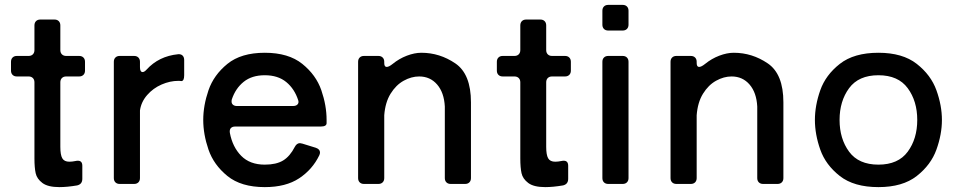

<svg xmlns="http://www.w3.org/2000/svg" viewBox="-20 -753 3924 786"><path d="M328 -500V-464Q328 -453 321.5 -446.5Q315 -440 304 -440H251Q240 -440 233.5 -433.5Q227 -427 227 -416V-152Q227 -119 235 -105Q243 -91 264 -91Q275 -91 290 -94Q293 -95 299 -95Q317 -95 317 -74V-21Q317 1 296 6Q255 13 223 13Q176 13 153.5 -4Q131 -21 126 -44Q121 -67 121 -104V-416Q121 -427 114.5 -433.5Q108 -440 97 -440H49Q38 -440 31.5 -446.5Q25 -453 25 -464V-500Q25 -511 31.5 -517.5Q38 -524 49 -524H97Q108 -524 114.5 -530.5Q121 -537 121 -548V-649Q121 -660 127.5 -666.5Q134 -673 145 -673H203Q214 -673 220.5 -666.5Q227 -660 227 -649V-548Q227 -537 233.5 -530.5Q240 -524 251 -524H304Q315 -524 321.5 -517.5Q328 -511 328 -500Z M553 -500V-478Q553 -458 564 -458Q571 -458 580 -468Q630 -523 709 -531Q721 -532 727.5 -525.5Q734 -519 734 -507V-445Q734 -421 722 -421Q718 -422 710 -422Q676 -422 641.5 -407Q607 -392 582.5 -364Q558 -336 553 -301V-24Q553 -13 546.5 -6.5Q540 0 529 0H470Q459 0 452.5 -6.5Q446 -13 446 -24V-500Q446 -511 452.5 -517.5Q459 -524 470 -524H529Q540 -524 546.5 -517.5Q553 -511 553 -500Z M1293 -235H943Q931 -235 925 -228.5Q919 -222 921 -209Q932 -151 967.5 -115Q1003 -79 1064 -79Q1111 -79 1139 -96Q1167 -113 1187 -152Q1195 -167 1208 -167Q1210 -167 1218 -165L1273 -148Q1290 -142 1290 -129Q1290 -123 1287 -117Q1259 -59 1204.5 -23Q1150 13 1064 13Q967 13 911 -32.5Q855 -78 833.5 -140.5Q812 -203 812 -262Q812 -321 833.5 -383.5Q855 -446 911 -491.5Q967 -537 1064 -537Q1161 -537 1217.5 -491.5Q1274 -446 1295.5 -383.5Q1317 -321 1317 -262V-249Q1317 -235 1293 -235ZM929 -346Q928 -343 928 -337Q928 -329 934 -324Q940 -319 950 -319H1179Q1192 -319 1198 -325.5Q1204 -332 1201 -342Q1186 -389 1152 -417Q1118 -445 1064 -445Q1011 -445 977.5 -418Q944 -391 929 -346Z M1908 -334V-24Q1908 -13 1901.5 -6.5Q1895 0 1884 0H1825Q1814 0 1807.5 -6.5Q1801 -13 1801 -24V-317Q1798 -374 1769.5 -407Q1741 -440 1696 -440Q1664 -440 1632.5 -422.5Q1601 -405 1579 -369.5Q1557 -334 1553 -281V-24Q1553 -13 1546.5 -6.5Q1540 0 1529 0H1470Q1459 0 1452.5 -6.5Q1446 -13 1446 -24V-500Q1446 -511 1452.5 -517.5Q1459 -524 1470 -524H1529Q1540 -524 1546.5 -517.5Q1553 -511 1553 -500V-495Q1553 -479 1563 -479Q1572 -479 1587 -491Q1614 -513 1645.5 -525Q1677 -537 1705 -537Q1780 -537 1844 -493.5Q1908 -450 1908 -334Z M2317 -500V-464Q2317 -453 2310.5 -446.5Q2304 -440 2293 -440H2240Q2229 -440 2222.5 -433.5Q2216 -427 2216 -416V-152Q2216 -119 2224 -105Q2232 -91 2253 -91Q2264 -91 2279 -94Q2282 -95 2288 -95Q2306 -95 2306 -74V-21Q2306 1 2285 6Q2244 13 2212 13Q2165 13 2142.5 -4Q2120 -21 2115 -44Q2110 -67 2110 -104V-416Q2110 -427 2103.5 -433.5Q2097 -440 2086 -440H2038Q2027 -440 2020.5 -446.5Q2014 -453 2014 -464V-500Q2014 -511 2020.5 -517.5Q2027 -524 2038 -524H2086Q2097 -524 2103.5 -530.5Q2110 -537 2110 -548V-649Q2110 -660 2116.5 -666.5Q2123 -673 2134 -673H2192Q2203 -673 2209.5 -666.5Q2216 -660 2216 -649V-548Q2216 -537 2222.5 -530.5Q2229 -524 2240 -524H2293Q2304 -524 2310.5 -517.5Q2317 -511 2317 -500Z M2529 -628H2470Q2459 -628 2452.5 -634.5Q2446 -641 2446 -652V-709Q2446 -720 2452.5 -726.5Q2459 -733 2470 -733H2529Q2540 -733 2546.5 -726.5Q2553 -720 2553 -709V-652Q2553 -641 2546.5 -634.5Q2540 -628 2529 -628ZM2529 0H2470Q2459 0 2452.5 -6.5Q2446 -13 2446 -24V-500Q2446 -511 2452.5 -517.5Q2459 -524 2470 -524H2529Q2540 -524 2546.5 -517.5Q2553 -511 2553 -500V-24Q2553 -13 2546.5 -6.5Q2540 0 2529 0Z M3187 -334V-24Q3187 -13 3180.5 -6.5Q3174 0 3163 0H3104Q3093 0 3086.5 -6.5Q3080 -13 3080 -24V-317Q3077 -374 3048.5 -407Q3020 -440 2975 -440Q2943 -440 2911.5 -422.5Q2880 -405 2858 -369.5Q2836 -334 2832 -281V-24Q2832 -13 2825.5 -6.5Q2819 0 2808 0H2749Q2738 0 2731.5 -6.5Q2725 -13 2725 -24V-500Q2725 -511 2731.5 -517.5Q2738 -524 2749 -524H2808Q2819 -524 2825.5 -517.5Q2832 -511 2832 -500V-495Q2832 -479 2842 -479Q2851 -479 2866 -491Q2893 -513 2924.5 -525Q2956 -537 2984 -537Q3059 -537 3123 -493.5Q3187 -450 3187 -334Z M3316 -262Q3316 -321 3338 -383.5Q3360 -446 3418 -491.5Q3476 -537 3576 -537Q3675 -537 3733 -491.5Q3791 -446 3813.5 -383.5Q3836 -321 3836 -262Q3836 -203 3813.5 -140.5Q3791 -78 3733 -32.5Q3675 13 3576 13Q3476 13 3418 -32.5Q3360 -78 3338 -140.5Q3316 -203 3316 -262ZM3735 -262Q3735 -339 3696 -392Q3657 -445 3576 -445Q3495 -445 3456 -392Q3417 -339 3417 -262Q3417 -185 3456 -132Q3495 -79 3576 -79Q3657 -79 3696 -132Q3735 -185 3735 -262Z"/></svg>

Font: Shippori Gochic B2 Bold
Style: Regular
Weight: 700
Designer: FONTDASU
Foundry: FONTDASU / Google Inc. / but / Adobe
Version: Version 1.130